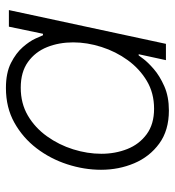

<svg xmlns="http://www.w3.org/2000/svg" viewBox="9 -589 590 648"><g transform="rotate(-90 304.0 -265.0)"><path d="M331 -540Q382 -540 415.5 -523Q449 -506 469 -483Q489 -460 498 -440Q507 -420 509 -415H514L538 -530H594L480 0H425L445 -92H441Q441 -92 429.5 -76.5Q418 -61 395 -41Q372 -21 337 -5.5Q302 10 255 10Q188 10 143.5 -22.5Q99 -55 77 -107Q55 -159 55 -219Q55 -276 73.5 -333Q92 -390 127.5 -436.5Q163 -483 214 -511.5Q265 -540 331 -540ZM332 -490Q279 -490 238 -466Q197 -442 168 -401.5Q139 -361 124 -313Q109 -265 109 -218Q109 -171 125 -130.5Q141 -90 175 -65Q209 -40 261 -40Q314 -40 355 -64.5Q396 -89 425 -129Q454 -169 469.5 -217.5Q485 -266 485 -313Q485 -361 469 -401Q453 -441 419 -465.5Q385 -490 332 -490Z"/></g></svg>

Font: Be Vietnam Pro ExtraLight
Style: Italic
Weight: 200
Italic angle: -12°
Designer: Lam Bao, Tony Le, Vietanh Nguyen
Foundry: Yellow Type Foundry
Version: Version 1.002; ttfautohint (v1.8.3)